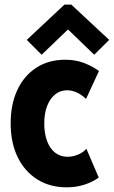

<svg xmlns="http://www.w3.org/2000/svg" viewBox="-20 -800 490 826"><path d="M267.1 5.9Q194.3 5.9 140.1 -28.3Q85.9 -62.5 55.9 -124.3Q25.9 -186 25.9 -269.5Q25.9 -352.1 54.9 -413.6Q84 -475.1 136.7 -509Q189.5 -543 260.3 -543Q306.2 -543 342.3 -528.8Q378.4 -514.6 405.8 -494.6L350.1 -374.5Q331.5 -392.6 310.5 -402.1Q289.6 -411.6 268.1 -411.6Q239.7 -411.6 217.8 -394.3Q195.8 -377 183.1 -345Q170.4 -313 170.4 -269Q170.4 -226.1 182.4 -193.6Q194.3 -161.1 217 -143.3Q239.7 -125.5 270.5 -125.5Q293.9 -125.5 316.7 -135.3Q339.4 -145 351.6 -160.2L404.8 -36.1Q378.9 -17.1 343.3 -5.6Q307.6 5.9 267.1 5.9ZM159.2 -564.5 95.2 -628.4 257.3 -780.3H286.6L449.7 -628.4L385.3 -564.5L273.9 -671.9H271Z"/></svg>

Font: Reddit Sans Condensed ExtraBold
Style: Regular
Weight: 800
Designer: Stephen Hutchings
Foundry: Reddit
Version: Version 1.014